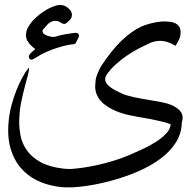

<svg xmlns="http://www.w3.org/2000/svg" viewBox="-20 -516 800 791"><path d="M125.5 -314Q120.1 -317.4 115.2 -321.8Q110.4 -326.2 105.5 -331.1Q99.6 -336.9 93.3 -347.2Q86.9 -359.4 86.9 -372.1Q86.9 -377 89.4 -388.2Q91.8 -399.4 102.8 -415.3Q113.8 -431.2 128.7 -444.3Q143.6 -457.5 156.2 -466.3Q162.6 -470.2 168.5 -473.9Q174.3 -477.5 180.7 -481Q193.4 -487.3 208.5 -492.2Q218.3 -495.6 228 -495.6Q232.9 -495.6 237.8 -494.6Q254.4 -490.7 266.6 -477.1Q276.4 -466.8 276.4 -454.6Q276.4 -450.2 274.9 -445.3Q272.9 -439 265.4 -431.4Q257.8 -423.8 252 -419.9Q249 -417.5 245.6 -417.5Q244.6 -417.5 241.7 -417.7Q238.8 -418 234.4 -420.4Q230 -422.9 225.3 -425.8Q220.7 -428.7 216.8 -429.2Q211.9 -430.2 207 -430.2Q196.8 -430.2 186.5 -423.8Q176.3 -417.5 167 -405.3Q163.6 -401.4 158.7 -396Q154.8 -391.6 154.8 -387.7Q154.8 -386.2 155.3 -385.3Q156.2 -380.9 159.7 -377.4Q163.1 -374 167.7 -371.8Q172.4 -369.6 177.2 -367.9Q182.1 -366.2 186 -365.7Q193.4 -363.8 199.2 -363.8Q203.6 -363.8 210.2 -365.5Q216.8 -367.2 228 -370.6Q249.5 -375.5 272.5 -378.4Q275.4 -378.9 279.8 -379.6Q284.2 -380.4 288.8 -380.6Q293.5 -380.9 297.4 -379.6Q301.3 -378.4 303.7 -375.5Q305.2 -372.6 305.2 -369.1Q305.2 -368.7 304.9 -366.2Q304.7 -363.8 302.7 -359.6Q300.8 -355.5 298.6 -351.6Q296.4 -347.7 294.9 -344.7Q292.5 -336.9 287.6 -335Q283.7 -333.5 279.3 -333.5Q274.9 -333.5 270.5 -332.5Q263.7 -331.1 255.9 -329.6Q248 -328.1 240.7 -326.2Q216.8 -319.8 193.6 -311.3Q170.4 -302.7 148.4 -291Q141.6 -286.6 134.8 -282.7Q127.9 -278.8 121.6 -274.9Q117.7 -272.5 113.8 -271Q111.8 -270 109.9 -270Q107.4 -270 104.5 -271.5Q100.6 -273.9 99.1 -279.3Q98.6 -281.2 98.6 -282.7Q98.6 -285.6 100.1 -288.6Q104 -295.9 111.6 -301.8Q119.1 -307.6 125.5 -314ZM703.1 -327.1Q670.9 -347.7 639.2 -347.7Q616.7 -347.7 593.8 -336.9Q577.6 -329.6 554.7 -317.9Q531.7 -306.2 507.1 -289.8Q482.4 -273.4 458.5 -252.2Q434.6 -231 417 -204.6Q413.1 -196.8 413.1 -189.5Q413.1 -184.1 417 -176Q420.9 -168 431.6 -159.2Q442.4 -150.4 455.1 -144Q467.8 -137.7 476.6 -133.3Q487.8 -127.4 502 -123.3Q516.1 -119.1 531.7 -115.7Q547.4 -112.3 563.5 -109.4Q579.6 -106.4 595.2 -104Q622.6 -99.6 646.5 -95Q670.4 -90.3 688 -82.5Q714.4 -70.8 726.1 -53.7Q732.4 -43.9 732.4 -31.2Q732.4 -21 728.5 -9.3Q728.5 -5.4 728.5 -2Q728.5 1.5 728 5.4Q724.1 37.6 708 65.2Q691.9 92.8 666.5 116.5Q641.1 140.1 608.4 159.7Q575.7 179.2 539.1 194.3Q505.4 208.5 469.5 219.5Q433.6 230.5 398.9 238.3Q364.3 246.1 332.5 250.5Q300.8 254.9 275.4 255.9H263.7Q257.8 255.9 249.8 255.9Q241.7 255.9 232.4 254.9Q186.5 249.5 151.9 235.8Q117.2 222.2 91.8 201.2Q65.4 179.7 49.1 153.3Q32.7 127 23.9 96.7Q15.6 68.8 14.2 38.6Q13.7 29.8 13.7 20.5Q13.7 0 16.1 -21Q19.5 -53.2 28.1 -85Q36.6 -116.7 48.1 -145.3Q59.6 -173.8 72.5 -197.5Q85.4 -221.2 98.6 -237.3Q99.6 -235.4 99.6 -231.4Q99.6 -224.6 95.2 -208Q90.8 -191.4 83.3 -163.1Q75.7 -134.8 68.4 -100.3Q61 -65.9 59.6 -30.3Q59.1 -22.5 59.1 -14.2Q59.1 13.7 64.9 44.2Q70.8 74.7 90.8 103.3Q110.8 131.8 147 151.9Q183.1 171.9 241.2 178.7Q247.6 179.7 255.4 179.9Q263.2 180.2 272.5 180.2Q294.9 178.7 323.5 174.6Q352.1 170.4 383.1 163.6Q414.1 156.7 446.5 146.7Q479 136.7 509.8 124Q537.6 112.3 567.4 98.4Q597.2 84.5 622.3 68.4Q647.5 52.2 664.3 34.4Q681.2 16.6 683.1 -2.9Q683.1 -4.4 676.3 -6.8Q669.4 -9.3 658.9 -12.2Q648.4 -15.1 635.7 -17.8Q623 -20.5 612.1 -22.9Q601.1 -25.4 593 -26.9Q585 -28.3 583.5 -28.3Q547.9 -34.2 510.7 -42Q473.6 -49.8 442.9 -65.4Q419.4 -77.1 402.3 -92.8Q385.3 -108.4 377.4 -129.4Q372.1 -143.6 372.1 -161.1Q372.1 -168.5 374 -186Q376 -203.6 393.1 -237.3L395.5 -241.7Q437 -305.7 478.5 -346.2Q520 -386.7 561.5 -406.2Q578.1 -413.6 600.3 -419.4Q622.6 -425.3 645 -427.2Q651.9 -427.7 657.7 -427.7Q672.9 -427.7 689 -424.6Q705.1 -421.4 715.3 -410.2Q724.1 -400.4 724.1 -383.8Q724.1 -381.3 723.1 -369.9Q722.2 -358.4 703.1 -327.1Z"/></svg>

Font: Dima Niloofar
Style: Regular
Weight: 400
Designer: R.Balvardi
Foundry: Dima Software Group
Version: Version 3.00;November 13, 2018;FontCreator 11.5.0.2427 64-bi